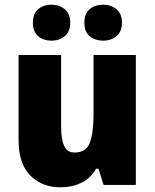

<svg xmlns="http://www.w3.org/2000/svg" viewBox="-20 -787 658 817"><path d="M558 -553V0H421L399 -69H389Q365 -28 325.5 -9Q286 10 237 10Q159 10 109 -40Q59 -90 59 -193V-553H240V-249Q240 -195 253 -166.5Q266 -138 297 -138Q347 -138 362.5 -180.5Q378 -223 378 -300V-553ZM120 -690Q120 -729 142.5 -748Q165 -767 199 -767Q233 -767 256 -747.5Q279 -728 279 -690Q279 -653 256 -633.5Q233 -614 199 -614Q165 -614 142.5 -633Q120 -652 120 -690ZM339 -690Q339 -729 361.5 -748Q384 -767 419 -767Q453 -767 476 -747.5Q499 -728 499 -690Q499 -653 476 -633.5Q453 -614 419 -614Q384 -614 361.5 -633Q339 -652 339 -690Z"/></svg>

Font: Noto Sans SemiCondensed Black
Style: Regular
Weight: 900
Width: 4
Designer: Monotype Design Team
Foundry: Monotype Imaging Inc.
Version: Version 2.013; ttfautohint (v1.8.4.7-5d5b)